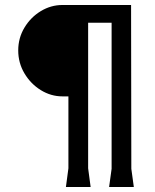

<svg xmlns="http://www.w3.org/2000/svg" viewBox="-20 -749 621 769"><path d="M244 0 254 -75V-363H230Q184 -363 143.5 -388Q103 -413 78 -455Q53 -497 53 -547Q53 -597 78 -638.5Q103 -680 143.5 -704.5Q184 -729 230 -729H505L506 -73L516 0H417L427 -73V-658H333V-75L343 0Z"/></svg>

Font: AR One Sans Medium
Style: Regular
Weight: 500
Designer: Niteesh Yadav
Foundry: Niteesh Yadav
Version: Version 1.001;gftools[0.9.33]